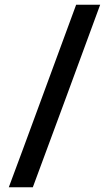

<svg xmlns="http://www.w3.org/2000/svg" viewBox="-20 -768 441 807"><path d="M118 19H17Q65 -109 159 -365L300 -748H401Q248 -331 118 19Z"/></svg>

Font: Josefin Sans SemiBold
Style: Regular
Weight: 600
Designer: Santiago Orozco
Foundry: Typemade
Version: Version 2.000